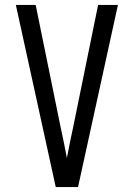

<svg xmlns="http://www.w3.org/2000/svg" viewBox="-20 -755 540 775"><path d="M205 0 44 -735H124L224 -245Q231 -213 237.5 -181Q244 -149 250 -117Q256 -149 262.5 -181Q269 -213 276 -245L376 -735H456L295 0Z"/></svg>

Font: Iosevka Term SS14
Style: Regular
Weight: 400
Monospace: yes
Designer: Belleve Invis
Foundry: Belleve Invis
Version: Version 24.1.1; ttfautohint (v1.8.4)